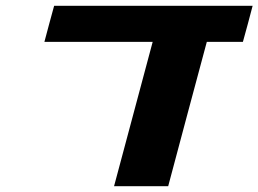

<svg xmlns="http://www.w3.org/2000/svg" viewBox="-20 -645 895 665"><path d="M375 0H562.5Q584.5 -83 629.2 -250Q673.8 -417 696.3 -500H821.3Q827.1 -520.5 838.4 -562.3Q849.6 -604 855 -625H167.5Q161.6 -604 150.4 -562.3Q139.2 -520.5 133.8 -500H508.8Q486.8 -417 441.9 -250Q397 -83 375 0Z"/></svg>

Font: Faithful 32x
Style: SemiboldOblique
Weight: 400
Foundry: Faithful Resource Pack
Version: Version 1.0; January 27, 2023